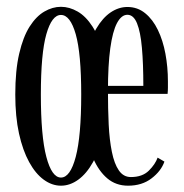

<svg xmlns="http://www.w3.org/2000/svg" viewBox="-20 -548 553 578"><path d="M163.5 11Q136.5 11 111.8 -7Q87 -25 67.8 -60Q48.5 -95 37.2 -146Q26 -197 26 -263.5Q26 -336 37.8 -386.5Q49.5 -437 69.2 -468Q89 -499 113.5 -513.2Q138 -527.5 163.5 -527.5Q189 -527.5 213.8 -513.2Q238.5 -499 258.5 -468Q278.5 -437 290.2 -386.5Q302 -336 302 -263.5Q302 -197 290.8 -146Q279.5 -95 260 -60Q240.5 -25 215.5 -7Q190.5 11 163.5 11ZM163.5 -13.5Q191.5 -13.5 208 -75.8Q224.5 -138 224.5 -263.5Q224.5 -387 208 -445Q191.5 -503 163.5 -503Q136 -503 119.5 -445Q103 -387 103 -263.5Q103 -138 119.5 -75.8Q136 -13.5 163.5 -13.5ZM365.5 11Q329 11 303 -11Q277 -33 260.5 -71.5Q244 -110 236.2 -159.2Q228.5 -208.5 228.5 -262.5Q228.5 -329.5 239.5 -379.2Q250.5 -429 269.8 -461.8Q289 -494.5 313.2 -510.8Q337.5 -527 363.5 -527Q394 -527 417 -508.2Q440 -489.5 455.2 -458Q470.5 -426.5 478 -386.2Q485.5 -346 485.5 -303Q485.5 -293.5 485.5 -284.2Q485.5 -275 484.5 -265.5H298V-289.5H411.5Q411.5 -356.5 407.2 -404.2Q403 -452 392.5 -477.8Q382 -503.5 363.5 -503.5Q345.5 -503.5 332.2 -478.5Q319 -453.5 312 -402.8Q305 -352 305 -274.5Q305 -220.5 307.2 -173.5Q309.5 -126.5 316.8 -90.8Q324 -55 337.8 -35Q351.5 -15 374 -15Q408.5 -15 428 -34.2Q447.5 -53.5 454.5 -73.5L475 -61.5Q465 -33 436.2 -11Q407.5 11 365.5 11Z"/></svg>

Font: Imbue 48pt
Style: Regular
Weight: 400
Designer: Tyler Finck
Foundry: Etcetera Type Company
Version: Version 1.102